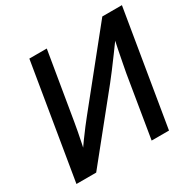

<svg xmlns="http://www.w3.org/2000/svg" viewBox="-159 -893 1063 1057"><g transform="rotate(-30 372.0 -364.0)"><path d="M623 0H512.7L577.1 -391.1Q581.1 -411.1 587.4 -445.3Q593.8 -479.5 603 -525.6Q612.3 -571.8 624.5 -627L639.6 -611.8Q600.1 -557.6 569.3 -515.6Q538.6 -473.6 514.6 -442.1Q490.7 -410.6 471.7 -386.7L160.2 0H34.7L155.3 -727.5H266.1L195.3 -302.7Q191.9 -281.2 185.3 -246.6Q178.7 -211.9 170.7 -173.3Q162.6 -134.8 154.8 -100.6L144 -120.6Q167 -156.2 190.9 -189.2Q214.8 -222.2 235.6 -249.3Q256.3 -276.4 271 -294.4L619.1 -727.5H743.7Z"/></g></svg>

Font: Inter 24pt Medium
Style: Italic
Weight: 500
Italic angle: -9.3988°
Designer: Rasmus Andersson
Foundry: rsms
Version: Version 4.001;git-66647c0bb